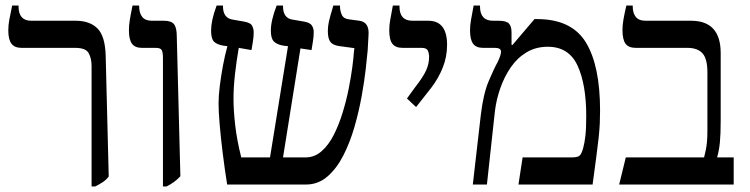

<svg xmlns="http://www.w3.org/2000/svg" viewBox="-20 -667 2711 694"><path d="M311 7V-428Q311 -456 300.5 -475Q290 -494 252 -494H58Q33 -494 21.5 -509Q10 -524 10 -557Q10 -576 13.5 -595Q17 -614 24 -647H47V-644Q47 -592 93 -592H254Q304 -592 332 -564.5Q360 -537 362 -466L373 -29Q364 -17 352 -9Q340 -1 324 7Z M569 7V-458Q569 -478 564.5 -486Q560 -494 543 -494H493Q468 -494 457 -509Q446 -524 446 -558Q446 -575 449 -594Q452 -613 459 -647H483V-644Q483 -620 494 -606Q505 -592 529 -592H573Q599 -592 609 -579.5Q619 -567 619 -535L632 -30Q612 -8 582 7Z M801 0Q792 -57 785 -113.5Q778 -170 774 -217Q770 -264 770 -293Q770 -321 774.5 -357Q779 -393 786 -430.5Q793 -468 802 -500L787 -502Q764 -506 753.5 -516.5Q743 -527 743 -556Q743 -574 747.5 -595.5Q752 -617 763 -647H786V-644Q786 -601 822 -596L862 -589Q886 -585 891.5 -573.5Q897 -562 897 -551Q897 -534 894 -516Q891 -498 889 -486L843 -494Q835 -448 829.5 -400Q824 -352 824 -310Q824 -269 830 -215.5Q836 -162 852 -98H956L1021 -500L1004 -502Q981 -506 970 -517Q959 -528 959 -556Q959 -593 980 -647H1003V-644Q1003 -601 1038 -596L1079 -589Q1101 -585 1107.5 -574.5Q1114 -564 1114 -551Q1114 -535 1111 -516.5Q1108 -498 1106 -486L1066 -492L1003 -98H1084Q1117 -98 1142.5 -120.5Q1168 -143 1186.5 -179.5Q1205 -216 1218.5 -260Q1232 -304 1240.5 -347Q1249 -390 1253.5 -424.5Q1258 -459 1259 -477L1261 -493L1209 -500Q1184 -503 1174.5 -515Q1165 -527 1165 -555Q1165 -572 1169 -590Q1173 -608 1185 -647H1209V-644Q1209 -628 1215.5 -613.5Q1222 -599 1242 -597L1279 -592Q1316 -587 1312 -539L1309 -485Q1307 -462 1302 -417.5Q1297 -373 1287 -318Q1277 -263 1261 -207.5Q1245 -152 1221 -105Q1197 -58 1163.5 -29Q1130 0 1086 0Z M1484 -280 1451 -311 1480 -351Q1509 -388 1520 -412Q1531 -436 1531 -461Q1531 -474 1526.5 -484Q1522 -494 1504 -494H1435Q1410 -494 1398.5 -508.5Q1387 -523 1387 -558Q1387 -577 1390.5 -595Q1394 -613 1400 -647H1424V-643Q1424 -592 1471 -592H1528Q1596 -592 1596 -505Q1596 -462 1580.5 -423Q1565 -384 1539 -350Z M1689 0 1718 -252Q1727 -328 1746.5 -374Q1766 -420 1779 -443Q1786 -458 1788.5 -466.5Q1791 -475 1791 -480Q1791 -494 1769 -494H1726Q1701 -494 1690 -509Q1679 -524 1679 -557Q1679 -576 1682.5 -595Q1686 -614 1692 -647H1715V-644Q1715 -592 1762 -592H1782Q1810 -592 1819.5 -582Q1829 -572 1829 -550V-505L1832 -504L1912 -598H1921Q2046 -598 2097.5 -514Q2149 -430 2149 -267Q2149 -243 2148 -221Q2147 -199 2144 -170.5Q2141 -142 2135.5 -101Q2130 -60 2122 0H1854L1869 -98H2045Q2067 -98 2074.5 -104Q2082 -110 2088 -132Q2093 -150 2096 -176.5Q2099 -203 2099 -248Q2099 -362 2067.5 -430Q2036 -498 1960 -498Q1917 -498 1883.5 -478Q1850 -458 1826.5 -424Q1803 -390 1788.5 -348.5Q1774 -307 1769 -266L1740 0Z M2218 0 2242 -98H2525Q2529 -114 2531.5 -126.5Q2534 -139 2535.5 -155Q2537 -171 2537 -198V-405Q2537 -455 2519 -474.5Q2501 -494 2465 -494H2278Q2252 -494 2241 -509Q2230 -524 2230 -559Q2230 -576 2233.5 -596.5Q2237 -617 2244 -647H2267V-644Q2267 -620 2278 -606Q2289 -592 2314 -592H2478Q2585 -592 2585 -475V-231Q2585 -181 2582 -151.5Q2579 -122 2572 -98H2632V0Z"/></svg>

Font: Noto Serif Hebrew SemiCondensed
Style: Regular
Weight: 400
Width: 4
Designer: Monotype Design Team
Foundry: Monotype Imaging Inc.
Version: Version 2.004; ttfautohint (v1.8.4.7-5d5b)